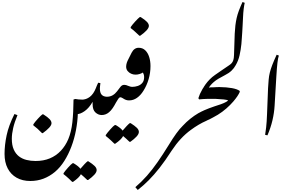

<svg xmlns="http://www.w3.org/2000/svg" viewBox="-20 -1441 2874 1901"><path d="M396 -123Q372 -148 351 -166.5Q330 -185 310 -200V-210Q316 -220 328.5 -235Q341 -250 355 -265.5Q369 -281 381.5 -293Q394 -305 400 -309H409Q453 -281 471.5 -261Q490 -241 490 -221Q490 -202 466.5 -176.5Q443 -151 404 -123Z M280 351Q202 351 144.5 318.5Q87 286 56 226Q25 166 25 83Q25 -4 45.5 -101Q66 -198 123 -312L153 -301Q124 -232 110.5 -173.5Q97 -115 97 -67Q97 -4 116 39Q135 82 167.5 107Q200 132 242.5 142.5Q285 153 332 153Q411 153 473.5 127Q536 101 582 52Q628 3 656 -63Q686 -135 696.5 -230Q707 -325 708 -456L726 -461Q759 -455 789 -455Q805 -455 813 -440Q821 -425 821 -402Q821 -362 801.5 -341.5Q782 -321 757 -321H751Q748 -236 732 -151.5Q716 -67 687 10Q658 87 617.5 151.5Q577 216 524 261Q471 305 410.5 328Q350 351 280 351Z M695 360Q677 342 662.5 328.5Q648 315 635 304Q622 293 609 283V274Q615 264 627.5 249Q640 234 654 218Q668 202 680.5 190Q693 178 699 175H708Q733 190 750 203.5Q767 217 776 230Q795 207 816.5 184.5Q838 162 847 156H855Q896 182 916.5 202Q937 222 937 243Q937 264 914 289Q891 314 853 341H844Q826 323 810.5 309.5Q795 296 781 284Q765 317 703 360Z M742 -311Q735 -311 727.5 -315Q720 -319 720 -325V-407Q720 -429 736.5 -441.5Q753 -454 788 -454Q833 -454 869.5 -482Q906 -510 929 -568Q934 -581 939.5 -594.5Q945 -608 952 -622L974 -618Q972 -600 970.5 -587.5Q969 -575 969 -565Q969 -524 985.5 -504.5Q1002 -485 1036 -483Q1080 -482 1080 -411Q1080 -371 1065 -347Q1050 -323 1028.5 -312.5Q1007 -302 987 -302Q953 -302 925 -327.5Q897 -353 897 -409Q897 -415 897 -420.5Q897 -426 897 -433Q862 -372 819 -341.5Q776 -311 742 -311Z M1113 -18Q1094 -37 1079.5 -50Q1065 -63 1052.5 -74Q1040 -85 1027 -95V-104Q1033 -114 1045.5 -129Q1058 -144 1072 -160Q1086 -176 1098.5 -188Q1111 -200 1117 -203H1126Q1151 -188 1168 -174.5Q1185 -161 1194 -148Q1213 -171 1234.5 -193.5Q1256 -216 1265 -222H1273Q1314 -196 1334.5 -176Q1355 -156 1355 -135Q1355 -114 1332 -89Q1309 -64 1271 -37H1262Q1244 -55 1228.5 -68.5Q1213 -82 1199 -94Q1183 -61 1121 -18Z M986 -302Q970 -302 960.5 -311.5Q951 -321 947 -337.5Q943 -354 943 -374Q943 -415 957.5 -438.5Q972 -462 993.5 -472.5Q1015 -483 1036 -483Q1070 -483 1095 -497.5Q1120 -512 1139 -537L1168 -575Q1177 -588 1187 -594.5Q1197 -601 1210 -601Q1220 -601 1228.5 -598.5Q1237 -596 1246 -592Q1257 -588 1267.5 -584.5Q1278 -581 1290 -581Q1306 -581 1314.5 -566.5Q1323 -552 1323 -529Q1323 -487 1301.5 -467Q1280 -447 1256 -447Q1240 -447 1225.5 -452.5Q1211 -458 1195 -469Q1180 -478 1172 -478Q1162 -478 1152 -464Q1142 -450 1128 -425Q1113 -396 1096 -371Q1079 -346 1060 -330Q1045 -317 1026.5 -309.5Q1008 -302 986 -302Z M1360 -1087Q1341 -1105 1327 -1118Q1313 -1131 1300.5 -1142Q1288 -1153 1274 -1163V-1173Q1280 -1183 1292.5 -1198Q1305 -1213 1319 -1228.5Q1333 -1244 1345.5 -1256Q1358 -1268 1364 -1272H1373Q1417 -1244 1435.5 -1224Q1454 -1204 1454 -1185Q1454 -1165 1430.5 -1139.5Q1407 -1114 1368 -1087Z M1259 -447Q1223 -447 1223 -500Q1223 -536 1242.5 -558.5Q1262 -581 1289 -581Q1317 -581 1344 -590Q1371 -599 1389 -620Q1407 -641 1407 -677Q1407 -691 1403.5 -703Q1400 -715 1395 -723Q1381 -714 1361.5 -708Q1342 -702 1321 -702Q1299 -702 1278 -711.5Q1257 -721 1243 -738.5Q1229 -756 1229 -781Q1229 -799 1235 -818Q1241 -837 1252 -857L1283 -919Q1296 -944 1313.5 -956Q1331 -968 1353 -968Q1392 -968 1418 -943Q1444 -918 1457 -877Q1470 -836 1470 -787Q1470 -720 1451.5 -657Q1433 -594 1400 -542Q1372 -497 1336 -472Q1300 -447 1259 -447Z M1344 440 1320 412Q1381 360 1434.5 299.5Q1488 239 1540.5 163.5Q1593 88 1651 -6Q1691 -72 1725.5 -119.5Q1760 -167 1789 -195Q1824 -233 1864 -265Q1904 -297 1943.5 -320Q1983 -343 2014 -352Q2020 -353 2026.5 -353.5Q2033 -354 2038 -353Q2054 -353 2063.5 -342Q2073 -331 2073 -306Q2073 -285 2057.5 -268.5Q2042 -252 2023 -245Q1984 -228 1946 -205.5Q1908 -183 1870 -155Q1765 -79 1680 50Q1615 151 1559.5 221.5Q1504 292 1452 344Q1400 396 1344 440Z M1998 -241Q1948 -241 1948 -286Q1948 -299 1955 -310.5Q1962 -322 1973.5 -332Q1985 -342 1999 -348Q2024 -359 2049 -368.5Q2074 -378 2102 -387.5Q2130 -397 2167 -409Q2200 -421 2219 -432Q2238 -443 2238 -448Q2224 -453 2194 -456.5Q2164 -460 2116 -462Q2074 -463 2032 -462Q1990 -461 1951 -457L1944 -469Q1950 -489 1959.5 -510.5Q1969 -532 1984 -558Q1993 -574 2002.5 -582.5Q2012 -591 2019 -591Q2027 -591 2033 -588Q2039 -585 2040 -579Q2041 -578 2041.5 -576.5Q2042 -575 2042 -573Q2051 -575 2065 -576Q2079 -577 2084 -576Q2103 -577 2120 -578Q2137 -579 2152 -579Q2225 -578 2277 -568.5Q2329 -559 2353 -541L2354 -531Q2346 -512 2330 -488Q2314 -464 2290 -436Q2260 -401 2220.5 -366.5Q2181 -332 2137 -305Q2111 -290 2090 -278.5Q2069 -267 2053 -259Q2018 -241 1998 -241Z M1994 -523Q1979 -523 1979 -537Q1979 -545 1988.5 -563.5Q1998 -582 2015 -606Q2032 -630 2056 -654.5Q2080 -679 2109 -699Q2137 -719 2171 -742Q2205 -765 2246 -793Q2263 -804 2273.5 -815.5Q2284 -827 2290 -845.5Q2296 -864 2297 -896L2304 -1108Q2306 -1151 2310.5 -1188.5Q2315 -1226 2323 -1262Q2331 -1298 2345.5 -1336.5Q2360 -1375 2381 -1421L2403 -1413Q2398 -1394 2393 -1354.5Q2388 -1315 2386 -1264Q2384 -1220 2382 -1186Q2380 -1152 2378.5 -1123Q2377 -1094 2374.5 -1065.5Q2372 -1037 2370 -1005Q2364 -947 2352 -893.5Q2340 -840 2314 -796Q2298 -766 2272.5 -741.5Q2247 -717 2209 -698Q2172 -679 2143.5 -662Q2115 -645 2097 -629Q2059 -597 2036 -554Q2029 -540 2018.5 -531.5Q2008 -523 1994 -523Z M2628 -101 2605 -106Q2609 -128 2615 -179Q2621 -230 2624 -312L2634 -567Q2637 -616 2640 -652Q2643 -688 2651.5 -722.5Q2660 -757 2676 -798.5Q2692 -840 2719 -899L2741 -891Q2733 -870 2727 -819.5Q2721 -769 2716 -683L2699 -396Q2695 -324 2677.5 -249.5Q2660 -175 2628 -101Z"/></svg>

Font: Noto Nastaliq Urdu Medium
Style: Regular
Weight: 500
Designer: Monotype Design Team (Patrick Giasson: type design, Kamal Mansour: OpenType code, Glenda Bellarosa). Updated by Simon Co
Foundry: Monotype Imaging Inc., Simon Cozens
Version: Version 3.007